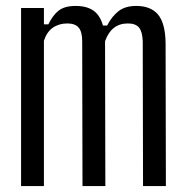

<svg xmlns="http://www.w3.org/2000/svg" viewBox="-20 -627 631 647"><path d="M51 0V-600H128V-545H143Q158 -576 178 -591.5Q198 -607 235 -607Q272 -607 294.5 -591.5Q317 -576 327 -541H341Q357 -572 379.5 -589.5Q402 -607 439 -607Q488 -607 512.5 -578Q537 -549 538 -482L539 0H462L461 -488Q460 -520 448.5 -534Q437 -548 411 -548Q355 -548 334 -488L335 0H258L257 -488Q257 -520 245 -534Q233 -548 207 -548Q179 -548 158.5 -534Q138 -520 128 -490V0Z"/></svg>

Font: Big Shoulders Display Medium
Style: Regular
Weight: 500
Designer: Patric King
Foundry: XO Type Co
Version: Version 1.000; ttfautohint (v1.8.2)